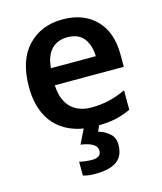

<svg xmlns="http://www.w3.org/2000/svg" viewBox="-117 -638 815 964"><g transform="rotate(-15 290.5 -156.0)"><path d="M298.8 -551.8C224.1 -551.8 164.1 -527.3 118.2 -479C71.8 -430.2 48.8 -359.4 48.8 -267.1C48.8 -144 97.7 -61 179.7 -20.5C204.6 -8.3 231.4 0.5 260.7 4.9L224.1 79.1C280.3 86.9 308.1 105 308.1 132.8C308.1 159.7 288.6 168 259.3 168C239.3 168 210.9 164.1 195.3 160.2V231.9C210.9 237.3 232.9 240.2 258.3 240.2C366.2 240.2 408.2 200.2 408.2 127.9C408.2 103 399.9 83.5 383.3 69.3C366.7 55.2 347.7 44.9 326.2 39.1L339.8 9.3C371.6 8.8 398.9 5.9 422.9 1C451.7 -4.9 479 -14.2 505.9 -26.9V-127.9C447.3 -101.1 395 -86.9 326.2 -86.9C233.9 -86.9 180.2 -143.1 176.8 -242.2H535.2V-306.2C535.2 -383.3 514.2 -443.4 471.7 -486.8C429.2 -530.3 371.6 -551.8 298.8 -551.8ZM298.8 -459C337.4 -459 366.2 -446.8 384.8 -422.9C402.8 -398.4 412.6 -367.7 413.1 -330.1H180.2C186.5 -415.5 231 -459 298.8 -459Z"/></g></svg>

Font: Noto Reveo Sans
Style: Regular
Weight: 600
Designer: Monotype Design Team
Foundry: Monotype Imaging Inc.
Version: Version 2.007